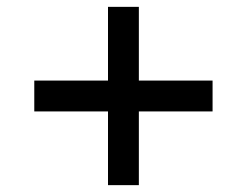

<svg xmlns="http://www.w3.org/2000/svg" viewBox="-20 -580 720 560"><path d="M80 -345V-255H295V-40H385V-255H600V-345H385V-560H295V-345Z"/></svg>

Font: Gully Medium
Style: Regular
Weight: 500
Designer: jaikishan Patel
Foundry: MagicType
Version: Version 1.000;Glyphs 3.2 (3242)